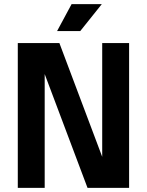

<svg xmlns="http://www.w3.org/2000/svg" viewBox="-20 -908 710 928"><path d="M66 0H196V-550L403 0H604V-700H474V-150L267 -700H66ZM256 -758H368L472 -888H326Z"/></svg>

Font: Meta Space
Style: Bold
Weight: 700
Designer: Meta Pool / Florian Karsten
Foundry: Meta Pool / Florian Karsten
Version: Version 2.000;Glyphs 3.1.1 (3137)